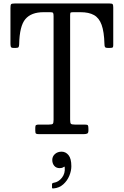

<svg xmlns="http://www.w3.org/2000/svg" viewBox="-20 -770 710 1102"><path d="M182.5 -20.5V-37.5Q182.5 -49.5 187.2 -52.2Q192 -55 203.5 -55H260.5Q278.5 -55 283 -59.5Q287.5 -64 287.5 -82.5V-677.5Q287.5 -692 284.5 -696Q281.5 -700 268 -700H230Q159.5 -700 125.8 -660.5Q92 -621 90 -515.5Q89.5 -504 86.5 -499.5Q83.5 -495 71 -495H57Q44 -495 42 -502.2Q40 -509.5 40 -520.5V-723.5Q40 -741 43.5 -745.5Q47 -750 64 -750H609Q623.5 -750 626.8 -745.8Q630 -741.5 630 -726.5V-510.5Q630 -499.5 626 -497.2Q622 -495 611 -495H599Q585 -495 582.2 -500.8Q579.5 -506.5 579.5 -518.5Q577.5 -588 563.2 -627.5Q549 -667 519.5 -683.5Q490 -700 442.5 -700H399Q385.5 -700 384 -696Q382.5 -692 382.5 -678.5V-83.5Q382.5 -64.5 386.8 -59.8Q391 -55 409.5 -55H466.5Q481.5 -55 484.5 -50.5Q487.5 -46 487.5 -30.5V-21Q487.5 -6 479.8 -3Q472 0 458.5 0H205.5Q190.5 0 186.5 -3.2Q182.5 -6.5 182.5 -20.5ZM280 148Q280 128 295.2 114.2Q310.5 100.5 333.5 100.5Q357 100.5 373.2 120.2Q389.5 140 389.5 184Q389.5 210.5 377.8 239Q366 267.5 343.2 288Q320.5 308.5 287.5 311.5Q283 312 280.8 311.2Q278.5 310.5 278.5 305.5V288Q278.5 280.5 288.5 279Q316 275 335.5 250Q355 225 351.5 190.5Q351 185.5 348.8 186.5Q346.5 187.5 343 190Q336 195 322.5 195Q302.5 195 291.2 181.5Q280 168 280 148Z"/></svg>

Font: Besley* Narrow
Style: Regular
Weight: 400
Width: 4
Designer: Owen Earl
Foundry: indestructible type*
Version: Version 3.000; ttfautohint (v1.8.3)